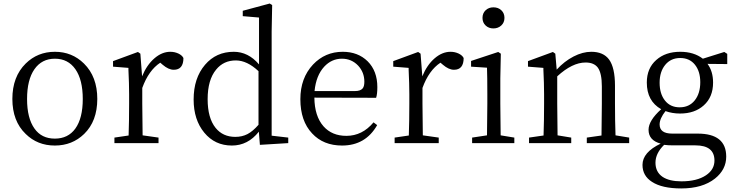

<svg xmlns="http://www.w3.org/2000/svg" viewBox="-20 -808 4152 1084"><path d="M125 -51.8Q49.8 -124 49.8 -249.5Q49.8 -375 125 -449.2Q192.4 -515.6 290 -515.6Q386.7 -515.6 454.1 -449.2Q529.3 -375 529.3 -249.5Q529.3 -124 455.1 -51.8Q387.7 13.7 289.6 13.7Q191.4 13.7 125 -51.8ZM405.3 -82Q447.3 -140.6 447.3 -249Q447.3 -357.4 405.8 -417Q364.3 -476.6 290 -476.6Q215.8 -476.6 174.3 -417Q132.8 -357.4 132.8 -249Q132.8 -140.6 174.8 -82Q214.8 -25.4 289.6 -25.4Q364.3 -25.4 405.3 -82Z M626 0V-31.2L706.1 -43Q709 -125 709 -222.7V-276.4Q709 -334 705.1 -414.1Q705.1 -420.9 705.1 -424.8L618.2 -431.6V-462.9L758.8 -514.6L772.5 -504.9L782.2 -377Q808.6 -441.4 851.6 -478.5Q894.5 -515.6 941.4 -515.6Q965.8 -515.6 986.8 -505.9Q1007.8 -496.1 1015.6 -480.5Q1015.6 -414.1 960.9 -414.1Q931.6 -414.1 898.4 -442.4L884.8 -454.1Q819.3 -411.1 783.2 -311.5V-222.7Q783.2 -153.3 785.2 -43.9L875 -31.2V0Z M1289.1 13.7Q1193.4 13.7 1133.3 -59.1Q1073.2 -131.8 1073.2 -246.1Q1073.2 -367.2 1137.7 -442.4Q1200.2 -515.6 1299.8 -515.6Q1381.8 -515.6 1442.4 -444.3V-709L1350.6 -716.8V-747.1L1502.9 -788.1L1516.6 -779.3L1513.7 -629.9V-42L1607.4 -31.2V0L1447.3 9.8L1441.4 -64.5Q1379.9 13.7 1289.1 13.7ZM1308.6 -35.2Q1346.7 -35.2 1377 -50.8Q1407.2 -66.4 1439.5 -103.5V-406.2Q1375 -466.8 1311.5 -466.8Q1242.2 -466.8 1200.2 -415Q1152.3 -357.4 1152.3 -248Q1152.3 -141.6 1197.3 -85.9Q1238.3 -35.2 1308.6 -35.2Z M1911.1 13.7Q1805.7 13.7 1742.2 -54.7Q1675.8 -125 1675.8 -248Q1675.8 -367.2 1747.1 -443.4Q1815.4 -515.6 1915 -515.6Q2001 -515.6 2055.7 -461.9Q2110.4 -407.2 2110.4 -316.4Q2110.4 -276.4 2103.5 -255.9L1754.9 -256.8Q1755.9 -152.3 1806.6 -94.7Q1854.5 -41 1935.5 -41Q2025.4 -41 2088.9 -117.2L2109.4 -101.6Q2043.9 13.7 1911.1 13.7ZM1755.9 -293.9H1984.4Q2014.6 -293.9 2027.3 -308.6Q2037.1 -320.3 2037.1 -346.7Q2037.1 -399.4 2002 -437.5Q1964.8 -476.6 1910.2 -476.6Q1852.5 -476.6 1810.5 -431.6Q1764.6 -381.8 1755.9 -293.9Z M2208 0V-31.2L2288.1 -43Q2291 -125 2291 -222.7V-276.4Q2291 -334 2287.1 -414.1Q2287.1 -420.9 2287.1 -424.8L2200.2 -431.6V-462.9L2340.8 -514.6L2354.5 -504.9L2364.3 -377Q2390.6 -441.4 2433.6 -478.5Q2476.6 -515.6 2523.4 -515.6Q2547.9 -515.6 2568.8 -505.9Q2589.8 -496.1 2597.7 -480.5Q2597.7 -414.1 2543 -414.1Q2513.7 -414.1 2480.5 -442.4L2466.8 -454.1Q2401.4 -411.1 2365.2 -311.5V-222.7Q2365.2 -153.3 2367.2 -43.9L2457 -31.2V0Z M2645.5 0V-31.2L2729.5 -43.9Q2731.4 -151.4 2731.4 -222.7V-277.3Q2731.4 -377 2729.5 -425.8L2639.6 -431.6V-463.9L2793 -514.6L2807.6 -504.9L2804.7 -366.2V-222.7Q2804.7 -151.4 2806.6 -43.9L2883.8 -31.2V0ZM2765.6 -766.6Q2793 -766.6 2810.5 -750Q2828.1 -733.4 2828.1 -707Q2828.1 -680.7 2810.1 -664.1Q2792 -647.5 2765.6 -647.5Q2739.3 -647.5 2721.7 -664.1Q2704.1 -680.7 2704.1 -707Q2704.1 -733.4 2721.7 -750Q2739.3 -766.6 2765.6 -766.6Z M2966.8 0V-31.2L3048.8 -43Q3051.8 -125 3051.8 -222.7V-276.4Q3051.8 -334 3047.9 -415Q3047.9 -421.9 3047.9 -424.8L2960.9 -431.6V-462.9L3101.6 -514.6L3115.2 -504.9L3123 -415Q3166 -461.9 3217.8 -488.8Q3269.5 -515.6 3318.4 -515.6Q3386.7 -515.6 3418.9 -471.7Q3452.1 -425.8 3452.1 -324.2V-222.7Q3452.1 -125 3455.1 -43.9L3532.2 -31.2V0H3293V-31.2L3376 -43Q3377.9 -150.4 3377.9 -222.7V-320.3Q3377.9 -394.5 3355.5 -425.8Q3334 -455.1 3286.1 -455.1Q3210.9 -455.1 3126 -377V-222.7Q3126 -151.4 3127.9 -43.9L3205.1 -31.2V0Z M3826.2 255.9Q3717.8 255.9 3661.1 218.8Q3607.4 184.6 3607.4 123Q3607.4 51.8 3710 2.9Q3641.6 -15.6 3641.6 -75.2Q3641.6 -127 3712.9 -191.4Q3631.8 -237.3 3631.8 -341.8Q3631.8 -422.9 3685.5 -469.7Q3737.3 -515.6 3820.3 -515.6Q3897.5 -515.6 3948.2 -476.6L4069.3 -514.6L4085.9 -503.9V-446.3L3974.6 -447.3Q4005.9 -405.3 4005.9 -341.8Q4005.9 -259.8 3953.1 -212.9Q3902.3 -167 3819.3 -167Q3775.4 -167 3737.3 -180.7Q3704.1 -138.7 3704.1 -105.5Q3704.1 -53.7 3775.4 -53.7H3918.9Q4080.1 -53.7 4080.1 76.2Q4080.1 149.4 4016.6 200.2Q3946.3 255.9 3826.2 255.9ZM3827.1 215.8Q3915 215.8 3965.8 181.6Q4013.7 149.4 4013.7 98.6Q4013.7 12.7 3906.2 12.7H3781.2Q3752.9 12.7 3729.5 9.8Q3680.7 57.6 3680.7 110.4Q3680.7 163.1 3720.7 190.4Q3758.8 215.8 3827.1 215.8ZM3817.4 -202.1Q3871.1 -202.1 3902.3 -241.2Q3933.6 -280.3 3933.6 -343.8Q3933.6 -405.3 3903.3 -442.9Q3873 -480.5 3820.3 -480.5Q3767.6 -480.5 3735.8 -441.9Q3704.1 -403.3 3704.1 -340.8Q3704.1 -278.3 3734.4 -240.2Q3764.6 -202.1 3817.4 -202.1Z"/></svg>

Font: Bpmf GenRyu Min R
Style: R
Weight: 400
Foundry: But Ko
Version: Version 1.320